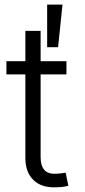

<svg xmlns="http://www.w3.org/2000/svg" viewBox="-20 -806 369 831"><path d="M267.6 -541V-483.9H7.8V-541ZM89.8 -672.4H155.8V-127Q155.8 -87.4 173.1 -69.3Q190.4 -51.3 227.1 -54.2Q234.9 -54.7 245.1 -55.9Q255.4 -57.1 264.2 -58.6L275.9 -2Q265.1 1 252 2.7Q238.8 4.4 226.1 4.4Q161.6 8.3 125.7 -25.9Q89.8 -60.1 89.8 -122.1ZM184.1 -601.6V-786.1H250.5L231.4 -601.6Z"/></svg>

Font: Inter 17pt Light
Style: Regular
Weight: 300
Version: Version 4.001;git-66647c0bb